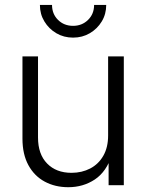

<svg xmlns="http://www.w3.org/2000/svg" viewBox="-20 -761 601 789"><path d="M260.7 8.3Q206.5 8.3 163.8 -14.6Q121.1 -37.6 96.7 -82.3Q72.3 -127 72.3 -191.4V-529.3H136.2V-195.8Q136.2 -127.4 173.6 -89.1Q210.9 -50.8 273.9 -50.8Q316.4 -50.8 350.6 -68.6Q384.8 -86.4 404.5 -120.8Q424.3 -155.3 424.3 -204.1V-529.3H488.8V0H426.3V-124.5H439.9Q417.5 -55.2 369.6 -23.4Q321.8 8.3 260.7 8.3ZM280.3 -606.4Q242.2 -606.4 211.4 -624.5Q180.7 -642.6 162.4 -672.9Q144 -703.1 144 -740.7H193.8Q193.8 -703.6 218.5 -679.2Q243.2 -654.8 280.3 -654.8Q316.9 -654.8 341.8 -679.2Q366.7 -703.6 366.7 -740.7H416.5Q416.5 -703.1 398.2 -672.9Q379.9 -642.6 349.1 -624.5Q318.4 -606.4 280.3 -606.4Z"/></svg>

Font: Inter 24pt Light
Style: Regular
Weight: 300
Designer: Rasmus Andersson
Foundry: rsms
Version: Version 4.001;git-66647c0bb